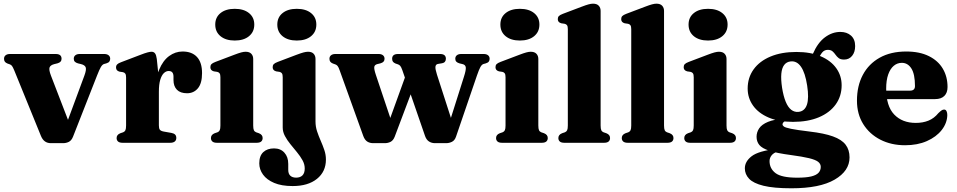

<svg xmlns="http://www.w3.org/2000/svg" viewBox="-20 -769 5153 1034"><path d="M319.7 2H253.8Q235.4 2 222.1 -7.4Q208.8 -16.8 200.6 -36.7L57.3 -388.6Q49.6 -407.3 44.7 -413.7Q39.7 -420.1 33.3 -422.3L20.1 -426.9Q10.2 -431.1 6 -437Q1.7 -442.9 1.7 -452.5Q1.7 -464.5 10.2 -471.3Q18.7 -478.2 33.5 -478.2H280Q311.5 -478.2 311.5 -452.6Q311.5 -443 306.2 -437.1Q301 -431.1 288.8 -427.7L272.9 -423.9Q251.4 -418.4 246.9 -405.7Q242.4 -392.9 254.5 -361.5L362.2 -82L322.4 -59.3L434.3 -361.5Q446.1 -393.3 441.6 -406.1Q437.1 -418.8 415.9 -423.9L400 -427.7Q388.2 -431.1 382.7 -437Q377.3 -442.9 377.3 -452.6Q377.3 -464.6 385.8 -471.4Q394.3 -478.2 408.8 -478.2H541.6Q556.4 -478.2 564.9 -471.3Q573.4 -464.5 573.4 -452.5Q573.4 -444.1 569.1 -437.8Q564.9 -431.5 552.6 -427.7L540.1 -424.3Q531 -421.3 523 -407.7Q515.1 -394.1 502.6 -362.2L373.3 -32.9Q365 -12.1 350.6 -5Q336.3 2 319.7 2Z M816.7 -269.1Q816.7 -343.8 837 -393.3Q857.4 -442.8 890.8 -467.2Q924.2 -491.6 963.2 -491.6Q1013.7 -491.6 1040.9 -462.1Q1068.1 -432.6 1068.1 -375.2Q1068.1 -320 1045.7 -293.4Q1023.3 -266.8 987.5 -266.8Q951.3 -266.8 932.8 -285.7Q914.3 -304.6 914.3 -338.1V-357.8Q913.9 -372.1 907.7 -379.4Q901.6 -386.6 888.2 -386.6Q874.3 -386.6 862.3 -375.1Q850.3 -363.5 842.9 -338.9Q835.6 -314.3 835.6 -274.5ZM824.4 -451.5 835.6 -343.2V-93.3Q835.6 -77.4 840.9 -70.3Q846.2 -63.3 862.9 -60.3L903.2 -53.2Q916.7 -50.7 923.1 -44.2Q929.5 -37.7 929.5 -26Q929.5 -13.7 921 -6.8Q912.5 0 896 0H640.9Q623.7 0 615.9 -6.8Q608 -13.7 608 -25.6Q608 -34.4 612.8 -40.8Q617.5 -47.3 628.1 -51.5L643.3 -56.6Q651.6 -59.8 655.3 -67.5Q659 -75.3 659 -93.2V-351.4Q659 -365.9 654.9 -372.1Q650.8 -378.3 642.2 -380.3L623.6 -383.1Q613.7 -385.9 609.3 -391.5Q604.9 -397 604.9 -405.6Q604.9 -415.8 610.9 -422.1Q616.8 -428.4 632.2 -434L730.8 -471.6Q761.1 -483.4 774.7 -486.8Q788.3 -490.3 795.9 -490.3Q808.4 -490.3 815 -481.4Q821.6 -472.6 824.4 -451.5Z M1343.6 -451.5V-93.3Q1343.6 -75.4 1347.3 -67.6Q1351 -59.8 1359.3 -56.6L1374.1 -51.6Q1384.8 -47.4 1389.6 -40.9Q1394.4 -34.5 1394.4 -25.6Q1394.4 -13.7 1386.5 -6.8Q1378.6 0 1361.3 0H1148.9Q1131.7 0 1123.9 -6.8Q1116 -13.7 1116 -25.6Q1116 -34.4 1120.8 -40.8Q1125.5 -47.3 1136.1 -51.5L1151.3 -56.6Q1159.6 -59.9 1163.3 -67.6Q1167 -75.3 1167 -93.2V-353Q1167 -367.5 1162.9 -373.7Q1158.8 -379.9 1150.2 -381.9L1131.6 -384.7Q1121.7 -387.5 1117.3 -393.1Q1112.9 -398.6 1112.9 -407.2Q1112.9 -417.4 1118.7 -423.5Q1124.4 -429.6 1140.2 -435.6L1241.6 -474Q1265.1 -483 1278.7 -486.6Q1292.4 -490.3 1302.7 -490.3Q1323.2 -490.3 1333.4 -479.4Q1343.6 -468.6 1343.6 -451.5ZM1244.2 -550.7Q1196 -550.7 1167.6 -574Q1139.2 -597.3 1139.2 -636.7Q1139.2 -675.8 1167.6 -698.6Q1196 -721.5 1244.2 -721.5Q1292.5 -721.5 1320.9 -698.6Q1349.4 -675.7 1349.4 -636.7Q1349.4 -597.3 1320.9 -574Q1292.5 -550.7 1244.2 -550.7Z M1679.1 -115.1Q1679.1 -87.3 1687.6 -61.6Q1696.2 -36 1707.1 -11.1Q1718.1 13.8 1726.6 38.8Q1735.2 63.8 1735.2 90.3Q1735.2 155.3 1687 194.2Q1638.8 233 1556.2 233Q1496.4 233 1456.5 216.1Q1416.6 199.1 1396.5 171.3Q1376.3 143.4 1376.3 110.8Q1376.3 70.4 1397.9 50.3Q1419.5 30.2 1455.9 30.2Q1490.9 30.2 1511.6 53.2Q1532.3 76.1 1532.3 113.4V145.9Q1532.3 166.9 1543.5 177.3Q1554.7 187.7 1574.8 187.7Q1597.1 187.6 1609.1 175.3Q1621.1 162.9 1621.1 138.4Q1621.1 115.4 1609 93.8Q1597 72.2 1579.3 50.7Q1561.6 29.1 1544.1 7.7Q1526.6 -13.8 1514.6 -36.2Q1502.5 -58.7 1502.5 -82.4V-353Q1502.5 -367.5 1498.4 -373.7Q1494.3 -379.9 1485.7 -381.9L1467.1 -384.7Q1457.2 -387.5 1452.8 -393.1Q1448.4 -398.6 1448.4 -407.2Q1448.4 -417.4 1454.2 -423.5Q1459.9 -429.6 1475.7 -435.6L1577.1 -474Q1601 -483 1614.6 -486.6Q1628.3 -490.3 1639 -490.3Q1659.1 -490.3 1669.1 -479.4Q1679.1 -468.6 1679.1 -451.5ZM1578.4 -550.7Q1530.2 -550.7 1501.8 -574Q1473.4 -597.3 1473.4 -636.7Q1473.4 -675.8 1501.8 -698.6Q1530.2 -721.5 1578.4 -721.5Q1626.7 -721.5 1655.1 -698.6Q1683.6 -675.7 1683.6 -636.7Q1683.6 -597.3 1655.1 -574Q1626.7 -550.7 1578.4 -550.7Z M2052.4 2H1989.8Q1971.3 2 1957.7 -6.7Q1944.1 -15.5 1936.3 -36.9L1809.6 -389.2Q1803.2 -407.8 1797.9 -413.9Q1792.5 -420 1785.8 -422.3L1772.6 -426.9Q1762.7 -431.1 1758.5 -437Q1754.2 -442.9 1754.2 -452.5Q1754.2 -464.5 1762.7 -471.3Q1771.2 -478.2 1786 -478.2H2019.4Q2033.9 -478.2 2042.4 -471.4Q2050.9 -464.6 2050.9 -452.6Q2050.9 -443 2045.6 -437.1Q2040.4 -431.1 2028.2 -427.7L2012.3 -423.9Q1998.3 -420.5 1995.8 -409.5Q1993.3 -398.4 2004.3 -365.5L2096.6 -90.3L2054.6 -58.3L2174.1 -388.6L2226.7 -353.8L2105.7 -32.9Q2097.6 -12.2 2083.2 -5.1Q2068.8 2 2052.4 2ZM2382.7 2H2322.4Q2304.6 2 2290.4 -7Q2276.3 -16 2269 -36.8L2146.9 -390.7Q2140.7 -408.4 2135.5 -414.2Q2130.4 -420 2123.6 -422.3L2110.1 -426.9Q2100.3 -431.1 2096 -437Q2091.8 -442.9 2091.8 -452.6Q2091.8 -478.2 2123.7 -478.2H2349.9Q2381.3 -478.2 2381.3 -452.5Q2381.3 -442.9 2376.2 -436.6Q2371.2 -430.3 2361.3 -428.5L2338.8 -424.7Q2326.9 -422.7 2325.1 -410.2Q2323.4 -397.7 2333.2 -367.3L2422.7 -89.9L2384.1 -57.6L2478.2 -354.7Q2490.4 -392.1 2488.4 -406.3Q2486.5 -420.4 2470.5 -423.9L2454.6 -427.7Q2442.8 -431.1 2437.3 -437Q2431.9 -442.9 2431.9 -452.6Q2431.9 -464.6 2440.4 -471.4Q2448.9 -478.2 2463.4 -478.2H2585.1Q2599.9 -478.2 2608.4 -471.3Q2616.9 -464.5 2616.9 -452.5Q2616.9 -444.1 2612.6 -437.8Q2608.4 -431.5 2596.1 -427.7L2583.6 -424.3Q2574.5 -421.3 2567 -407.7Q2559.5 -394.1 2548.5 -362.2L2435.9 -33.1Q2428.9 -12.6 2413.9 -5.3Q2399 2 2382.7 2Z M2879.1 -451.5V-93.3Q2879.1 -75.4 2882.8 -67.6Q2886.5 -59.8 2894.8 -56.6L2909.6 -51.6Q2920.3 -47.4 2925.1 -40.9Q2929.9 -34.5 2929.9 -25.6Q2929.9 -13.7 2922 -6.8Q2914.1 0 2896.8 0H2684.4Q2667.2 0 2659.4 -6.8Q2651.5 -13.7 2651.5 -25.6Q2651.5 -34.4 2656.3 -40.8Q2661 -47.3 2671.6 -51.5L2686.8 -56.6Q2695.1 -59.9 2698.8 -67.6Q2702.5 -75.3 2702.5 -93.2V-353Q2702.5 -367.5 2698.4 -373.7Q2694.3 -379.9 2685.7 -381.9L2667.1 -384.7Q2657.2 -387.5 2652.8 -393.1Q2648.4 -398.6 2648.4 -407.2Q2648.4 -417.4 2654.2 -423.5Q2659.9 -429.6 2675.7 -435.6L2777.1 -474Q2800.6 -483 2814.2 -486.6Q2827.9 -490.3 2838.2 -490.3Q2858.7 -490.3 2868.9 -479.4Q2879.1 -468.6 2879.1 -451.5ZM2779.7 -550.7Q2731.5 -550.7 2703.1 -574Q2674.7 -597.3 2674.7 -636.7Q2674.7 -675.8 2703.1 -698.6Q2731.5 -721.5 2779.7 -721.5Q2828 -721.5 2856.4 -698.6Q2884.9 -675.7 2884.9 -636.7Q2884.9 -597.3 2856.4 -574Q2828 -550.7 2779.7 -550.7Z M3214.6 -710.4V-93.3Q3214.6 -75.4 3218.3 -67.6Q3222 -59.8 3230.3 -56.6L3245.1 -51.6Q3255.8 -47.4 3260.6 -40.9Q3265.4 -34.5 3265.4 -25.6Q3265.4 -13.7 3257.5 -6.8Q3249.6 0 3232.3 0H3019.9Q3002.7 0 2994.9 -6.8Q2987 -13.7 2987 -25.6Q2987 -34.4 2991.8 -40.8Q2996.5 -47.3 3007.1 -51.5L3022.3 -56.6Q3030.6 -59.9 3034.3 -67.6Q3038 -75.3 3038 -93.2V-611.9Q3038 -626.4 3033.9 -632.6Q3029.8 -638.8 3021.2 -640.8L3002.6 -643.6Q2992.7 -646.4 2988.3 -652Q2983.9 -657.5 2983.9 -666.1Q2983.9 -676.3 2989.7 -682.4Q2995.4 -688.5 3011.2 -694.5L3112.6 -732.9Q3136.1 -741.9 3149.7 -745.5Q3163.4 -749.2 3173.7 -749.2Q3194.2 -749.2 3204.4 -738.3Q3214.6 -727.5 3214.6 -710.4Z M3556.1 -710.4V-93.3Q3556.1 -75.4 3559.8 -67.6Q3563.5 -59.8 3571.8 -56.6L3586.6 -51.6Q3597.3 -47.4 3602.1 -40.9Q3606.9 -34.5 3606.9 -25.6Q3606.9 -13.7 3599 -6.8Q3591.1 0 3573.8 0H3361.4Q3344.2 0 3336.4 -6.8Q3328.5 -13.7 3328.5 -25.6Q3328.5 -34.4 3333.3 -40.8Q3338 -47.3 3348.6 -51.5L3363.8 -56.6Q3372.1 -59.9 3375.8 -67.6Q3379.5 -75.3 3379.5 -93.2V-611.9Q3379.5 -626.4 3375.4 -632.6Q3371.3 -638.8 3362.7 -640.8L3344.1 -643.6Q3334.2 -646.4 3329.8 -652Q3325.4 -657.5 3325.4 -666.1Q3325.4 -676.3 3331.2 -682.4Q3336.9 -688.5 3352.7 -694.5L3454.1 -732.9Q3477.6 -741.9 3491.2 -745.5Q3504.9 -749.2 3515.2 -749.2Q3535.7 -749.2 3545.9 -738.3Q3556.1 -727.5 3556.1 -710.4Z M3892.6 -451.5V-93.3Q3892.6 -75.4 3896.3 -67.6Q3900 -59.8 3908.3 -56.6L3923.1 -51.6Q3933.8 -47.4 3938.6 -40.9Q3943.4 -34.5 3943.4 -25.6Q3943.4 -13.7 3935.5 -6.8Q3927.6 0 3910.3 0H3697.9Q3680.7 0 3672.9 -6.8Q3665 -13.7 3665 -25.6Q3665 -34.4 3669.8 -40.8Q3674.5 -47.3 3685.1 -51.5L3700.3 -56.6Q3708.6 -59.9 3712.3 -67.6Q3716 -75.3 3716 -93.2V-353Q3716 -367.5 3711.9 -373.7Q3707.8 -379.9 3699.2 -381.9L3680.6 -384.7Q3670.7 -387.5 3666.3 -393.1Q3661.9 -398.6 3661.9 -407.2Q3661.9 -417.4 3667.7 -423.5Q3673.4 -429.6 3689.2 -435.6L3790.6 -474Q3814.1 -483 3827.7 -486.6Q3841.4 -490.3 3851.7 -490.3Q3872.2 -490.3 3882.4 -479.4Q3892.6 -468.6 3892.6 -451.5ZM3793.2 -550.7Q3745 -550.7 3716.6 -574Q3688.2 -597.3 3688.2 -636.7Q3688.2 -675.8 3716.6 -698.6Q3745 -721.5 3793.2 -721.5Q3841.5 -721.5 3869.9 -698.6Q3898.4 -675.7 3898.4 -636.7Q3898.4 -597.3 3869.9 -574Q3841.5 -550.7 3793.2 -550.7Z M4339.8 -60.6Q4270.6 -69 4240 -75.3Q4209.4 -81.7 4201.8 -87.5Q4194.2 -93.3 4194.2 -99.1Q4194.2 -105.4 4199.4 -110.7Q4204.6 -116 4216.5 -120.9L4208.6 -129.9Q4149.4 -126.8 4115.9 -112.7Q4082.4 -98.7 4068.4 -77.8Q4054.4 -56.9 4054.4 -32.3Q4054.4 -6.5 4069.3 11.7Q4084.1 30 4124.2 43Q4164.3 56.1 4240.4 66.1Q4302.1 74.4 4336.9 82.8Q4371.7 91.3 4385.9 102.3Q4400.1 113.4 4400.1 129.7Q4400.1 148.3 4388.2 161.4Q4376.3 174.4 4348.7 181.2Q4321.1 187.9 4273.1 187.9Q4189.8 187.9 4157 163.6Q4124.3 139.2 4124.3 98.2Q4124.3 81.6 4135.5 67.5Q4146.8 53.4 4167.8 48.1L4161.9 32.8Q4064.6 44 4028 72.3Q3991.3 100.6 3991.3 137.6Q3991.3 169.3 4014.1 193.5Q4036.8 217.8 4091.7 231.4Q4146.6 245 4242.4 245Q4395 245 4475 198.3Q4555.1 151.6 4555.1 78.8Q4555.1 37.9 4534 10.3Q4512.9 -17.4 4465.7 -34.4Q4418.6 -51.4 4339.8 -60.6ZM4340 -439 4379.4 -435.1Q4396.6 -473.6 4408.4 -487.1Q4420.2 -500.6 4437.7 -500.6Q4454.2 -500.6 4463.3 -492.7Q4472.4 -484.9 4479.5 -474.4Q4486.7 -463.9 4496.8 -456Q4506.9 -448.2 4525.7 -448.2Q4552.6 -448.2 4568.9 -468.2Q4585.3 -488.2 4585.3 -521Q4585.3 -557.5 4563 -577.3Q4540.8 -597.1 4505.6 -597.1Q4461.7 -597.1 4422.6 -568Q4383.5 -538.9 4357.6 -478.7ZM4512.6 -310Q4512.6 -361 4483.8 -401.5Q4455 -442.1 4400.5 -465.6Q4346.1 -489.2 4268.7 -489.2Q4188.3 -489.2 4129.3 -464.4Q4070.3 -439.7 4038.4 -395.2Q4006.5 -350.8 4006.5 -291.9Q4006.5 -241.4 4035.3 -200.6Q4064.1 -159.8 4118.8 -136.2Q4173.5 -112.7 4250.4 -112.7Q4331.2 -112.7 4390 -137.4Q4448.8 -162.2 4480.7 -206.7Q4512.6 -251.2 4512.6 -310ZM4237.7 -438.2Q4271.3 -442.2 4293.9 -409.3Q4316.5 -376.5 4326.9 -308.2Q4337.3 -240.8 4325.7 -205.6Q4314.1 -170.5 4281 -166.5Q4258.9 -164.1 4241.2 -177.7Q4223.6 -191.3 4211.3 -221.3Q4199 -251.3 4191.8 -296.5Q4185 -341.6 4187.8 -372.2Q4190.6 -402.7 4203.2 -419.3Q4215.9 -435.8 4237.7 -438.2Z M5082.9 -300.3Q5082.9 -269.2 5065.6 -252.3Q5048.4 -235.3 5015.9 -235.3H4711.6V-280.8H4880.8Q4907.5 -280.8 4907.5 -305.5Q4907.5 -369.7 4888.2 -400.2Q4868.9 -430.6 4836.7 -430.6Q4812.3 -430.6 4793.3 -414.7Q4774.3 -398.8 4763.3 -367.7Q4752.4 -336.7 4752.4 -291.5Q4752.4 -197.7 4795.6 -152.4Q4838.9 -107.1 4912 -107.1Q4950.5 -107.1 4980.6 -119.5Q5010.8 -131.9 5033.2 -159.4Q5045 -170.9 5051.4 -174.9Q5057.9 -179 5064.3 -179Q5073.3 -179 5077.5 -170.3Q5081.7 -161.7 5081.6 -149.3Q5080.6 -106 5051.5 -68.8Q5022.4 -31.6 4971.6 -9.2Q4920.9 13.2 4854.2 13.2Q4779.7 13.2 4721.1 -16.8Q4662.5 -46.8 4628.8 -100.8Q4595.1 -154.8 4595.1 -227.1Q4595.1 -305.9 4626.5 -365.3Q4657.9 -424.8 4717.4 -458.2Q4776.9 -491.6 4860.3 -491.6Q4932.5 -491.6 4982.2 -466.9Q5031.9 -442.3 5057.4 -399.2Q5082.9 -356.1 5082.9 -300.3Z"/></svg>

Font: Fraunces
Style: Regular
Weight: 900
Version: Version 1.000;[b76b70a41]